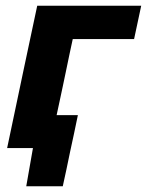

<svg xmlns="http://www.w3.org/2000/svg" viewBox="-20 -519 515 673"><path d="M5 0Q16 -53.5 26.8 -103.5Q37.5 -153.5 50.5 -216L61 -266Q77 -341 88 -393.2Q99 -445.5 110.5 -499H475L450 -382H235Q229.5 -356.5 223.5 -328.5Q217.5 -300.5 210.5 -266L200 -216Q194 -188.5 188.8 -163.5Q183.5 -138.5 178.5 -115.5H253Q246.5 -84 239.5 -50.8Q232.5 -17.5 225.5 14Q219.5 44 213 74.2Q206.5 104.5 200 134H72L95.5 0Z"/></svg>

Font: Commissioner
Style: Bold Italic
Weight: 700
Italic angle: -12°
Designer: Kostas Bartsokas
Foundry: Kostas Bartsokas
Version: Version 1.000; ttfautohint (v1.8.3)